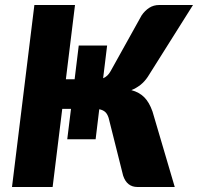

<svg xmlns="http://www.w3.org/2000/svg" viewBox="-20 -748 792 768"><path d="M392.5 -435Q410.5 -442 422.5 -463.5L546.5 -686.5Q559.5 -705.5 577 -716.8Q594.5 -728 617 -728H752L571 -440.5Q558 -421 541.2 -408Q524.5 -395 505.5 -387.5Q537 -379 557 -359Q577 -339 590 -302L679 0H530Q487.5 0 472.5 -45.5L414.5 -276.5Q409 -293.5 399.8 -301Q390.5 -308.5 377 -311L362.5 -191H249L264 -312.5H229L190.5 0H28L117.5 -728H280L243.5 -431H278.5L295 -566H408.5Z"/></svg>

Font: Lato Black
Style: Italic
Weight: 900
Italic angle: -7°
Designer: Lukasz Dziedzic
Foundry: tyPoland Lukasz Dziedzic
Version: Version 2.007; 2014-02-27